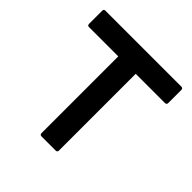

<svg xmlns="http://www.w3.org/2000/svg" viewBox="-189 -893 1051 1051"><g transform="rotate(45 336.5 -367.0)"><path d="M282 0Q269 0 269 -13V-607H42Q30 -607 30 -620V-721Q30 -734 42 -734H630Q643 -734 643 -721V-620Q643 -607 630 -607H404V-13Q404 0 391 0Z"/></g></svg>

Font: LINE Seed Sans
Style: Bold
Weight: 700
Designer: LINE VX Design & Dalton Maag Ltd & Sandoll Inc
Foundry: Dalton Maag Ltd
Version: Version 1.003